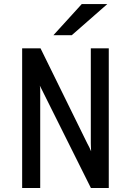

<svg xmlns="http://www.w3.org/2000/svg" viewBox="-20 -942 656 962"><path d="M91 0V-700H183L417 -224Q421 -217 427 -205Q433 -193 436.5 -184Q436 -198 435.5 -207.5Q435 -217 435 -224.5V-700H525V0H435.5L200 -472Q196 -480 190 -492.2Q184 -504.5 179.5 -513Q181.5 -501.5 181.5 -491.2Q181.5 -481 181.5 -472.5V0ZM247.5 -765.5 389.5 -921.5H517.5L339.5 -765.5Z"/></svg>

Font: Overpass Mono Medium
Style: Regular
Weight: 500
Monospace: yes
Designer: Delve Withrington, Dave Bailey
Foundry: Delve Fonts LLC
Version: Version 4.000